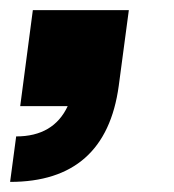

<svg xmlns="http://www.w3.org/2000/svg" viewBox="-44 -210 344 380"><path d="M-24 150 -12 60Q62 60 90 0H-4L21 -190H211L191 -40Q165 150 -24 150Z"/></svg>

Font: Tanohe Sans ExtraBold
Style: Italic
Weight: 800
Designer: Village Type and Design LLC & Cristiano Sobral
Foundry: Cooper Hewitt Smithsonian Design Museum
Version: Version 1.00;September 29, 2021;FontCreator 13.0.0.2655 64-b